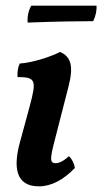

<svg xmlns="http://www.w3.org/2000/svg" viewBox="-20 -651 362 680"><path d="M78 -571C178 -575 263 -576 310 -576C319 -594 323 -615 322 -631H91C81 -615 76 -592 78 -571ZM118 9C161 9 205 -14 245 -56C243 -73 234 -89 224 -98C205 -80 189 -73 177 -73C156 -73 157 -89 173 -151L222 -342C242 -418 231 -450 193 -467C157 -449 95 -429 50 -426C43 -412 41 -395 42 -378C107 -378 110 -367 85 -274L50 -145C27 -59 35 9 118 9Z"/></svg>

Font: Vollkorn Semibold
Style: Italic
Weight: 600
Italic angle: -11°
Designer: Friedrich Althausen
Foundry: Friedrich Althausen
Version: Version 4.015;PS 004.015;hotconv 1.0.88;makeotf.lib2.5.64775